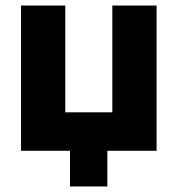

<svg xmlns="http://www.w3.org/2000/svg" viewBox="-20 -545 642 694"><path d="M233 129V0H56V-525H216V-139H386V-525H546V0H368V129Z"/></svg>

Font: Raleway ExtraBold
Style: Regular
Weight: 800
Designer: Matt McInerney, Pablo Impallari, Rodrigo Fuenzalida
Foundry: Matt McInerney, Pablo Impallari, Rodrigo Fuenzalida
Version: Version 4.026